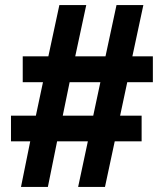

<svg xmlns="http://www.w3.org/2000/svg" viewBox="-20 -718 640 750"><path d="M62 12.2 98.1 -166H22.9V-266.1H120.1L147.9 -397H68.8V-498H168.9L211.9 -698.2H316.9L273.9 -498H392.1L435.1 -698.2H540L497.1 -498H577.1V-397H477.1L449.2 -266.1H533.2V-166H428.2L390.1 12.2H285.2L323.2 -166H203.1L167 12.2ZM225.1 -266.1H344.2L372.1 -397H252Z"/></svg>

Font: Archivo
Style: Bold
Weight: 700
Designer: Hector Gatti
Foundry: Omnibus-Type
Version: Version 2.001